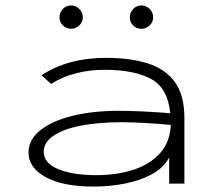

<svg xmlns="http://www.w3.org/2000/svg" viewBox="-20 -676 790 707"><path d="M326 11Q210 11 147.5 -24Q85 -59 85 -114Q85 -162 128.5 -196.5Q172 -231 247 -249.5Q322 -268 418 -268Q457 -268 509 -265.5Q561 -263 607 -259Q598 -352 536 -385.5Q474 -419 364 -419Q311 -419 261 -406.5Q211 -394 168 -367L133 -399Q231 -463 370 -463Q459 -463 524 -442.5Q589 -422 624 -374Q659 -326 659 -242V0H603V-96Q582 -57 537.5 -33.5Q493 -10 437.5 0.5Q382 11 326 11ZM141 -117Q141 -75 195 -53Q249 -31 335 -31Q409 -31 470 -50.5Q531 -70 568.5 -111Q606 -152 609 -216Q568 -220 516.5 -223Q465 -226 427 -226Q343 -226 278.5 -213.5Q214 -201 177.5 -176.5Q141 -152 141 -117ZM242 -570Q224 -570 211.5 -582.5Q199 -595 199 -612Q199 -630 211.5 -643Q224 -656 242 -656Q259 -656 272 -643Q285 -630 285 -612Q285 -595 272 -582.5Q259 -570 242 -570ZM501 -570Q483 -570 470.5 -582Q458 -594 458 -612Q458 -630 470.5 -643Q483 -656 501 -656Q518 -656 531 -643Q544 -630 544 -612Q544 -595 531 -582.5Q518 -570 501 -570Z"/></svg>

Font: Inconsolata ExtraExpanded Light
Style: Regular
Weight: 300
Width: 8
Monospace: yes
Designer: Raph Levien, Cyreal, Brenton Simpson
Foundry: Raph Levien, Cyreal, Google
Version: Version 3.001; ttfautohint (v1.8.2.53-6de2)